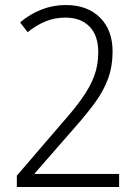

<svg xmlns="http://www.w3.org/2000/svg" viewBox="-20 -744 553 764"><path d="M454 0H47V-45L230 -258Q277 -311 308 -355Q339 -399 355 -442Q371 -485 371 -536Q371 -603 336 -638.5Q301 -674 240 -674Q198 -674 161.5 -659Q125 -644 90 -616L60 -655Q99 -688 145 -706Q191 -724 242 -724Q328 -724 378 -674Q428 -624 428 -539Q428 -480 410 -431Q392 -382 358 -335.5Q324 -289 277 -236L118 -54V-52H454Z"/></svg>

Font: Noto Sans Lao Looped SemiCondensed Light
Style: Regular
Weight: 300
Width: 4
Designer: Mark Frömberg, Ben Mitchell
Foundry: The Fontpad Ltd
Version: Version 1.002; ttfautohint (v1.8.4.7-5d5b)